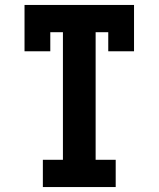

<svg xmlns="http://www.w3.org/2000/svg" viewBox="-20 -755 640 775"><path d="M153 0V-110H234V-625H183V-548H79V-735H521V-548H417V-625H366V-110H447V0Z"/></svg>

Font: Iosevka HT Extrabold Extended
Style: Regular
Weight: 800
Width: 7
Monospace: yes
Designer: Belleve Invis
Foundry: Belleve Invis
Version: Version 32.3.0; ttfautohint (v1.8.4)